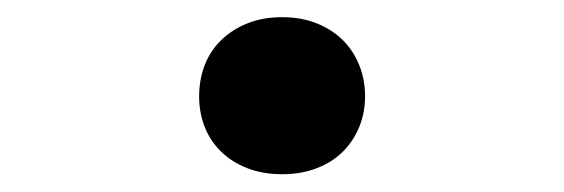

<svg xmlns="http://www.w3.org/2000/svg" viewBox="-20 -188 640 218"><path d="M206.1 -78.6Q206.1 -97.7 212.4 -114Q218.8 -130.4 231 -142.3Q243.2 -154.3 260.7 -161.4Q278.3 -168.5 300.3 -168.5Q322.3 -168.5 339.8 -161.4Q357.4 -154.3 369.4 -142.3Q381.3 -130.4 387.9 -114Q394.5 -97.7 394.5 -78.6Q394.5 -60.1 387.9 -43.9Q381.3 -27.8 369.4 -15.9Q357.4 -3.9 339.8 2.9Q322.3 9.8 300.3 9.8Q278.3 9.8 260.7 2.9Q243.2 -3.9 231 -15.9Q218.8 -27.8 212.4 -43.9Q206.1 -60.1 206.1 -78.6Z"/></svg>

Font: Roboto Mono
Style: Bold
Weight: 700
Designer: Google
Version: Version 2.000985; 2015; ttfautohint (v1.3)